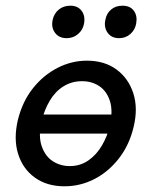

<svg xmlns="http://www.w3.org/2000/svg" viewBox="-20 -643 531 674"><path d="M206 11Q145 11 102.5 -19.5Q60 -50 43.5 -103Q27 -156 43 -223Q59 -287 95.5 -333Q132 -379 181.5 -404.5Q231 -430 285 -430Q347 -430 389 -399Q431 -368 448 -315.5Q465 -263 449 -197Q434 -134 397.5 -87Q361 -40 311.5 -14.5Q262 11 206 11ZM225 -60Q262 -60 290.5 -80Q319 -100 338 -132.5Q357 -165 366 -203Q377 -255 365.5 -289.5Q354 -324 328 -341Q302 -358 268 -358Q232 -358 203 -340Q174 -322 155 -290Q136 -258 126 -218Q114 -165 126.5 -129.5Q139 -94 165.5 -77Q192 -60 225 -60ZM101 -174 115 -241H389L375 -174ZM214 -509Q187 -509 173 -528Q159 -547 165 -574Q170 -596 186.5 -609.5Q203 -623 227 -623Q253 -623 266.5 -605Q280 -587 275 -560Q271 -538 254 -523.5Q237 -509 214 -509ZM398 -509Q371 -509 357.5 -528.5Q344 -548 350 -574Q354 -596 370 -609.5Q386 -623 410 -623Q437 -623 450 -605Q463 -587 458 -560Q454 -538 437.5 -523.5Q421 -509 398 -509Z"/></svg>

Font: Ysabeau Office SemiBold
Style: Italic
Weight: 600
Italic angle: -12°
Designer: Christian Thalmann (Catharsis Fonts)
Version: Version 2.001;gftools[0.9.30]; featfreeze: tnum,lnum,ss02